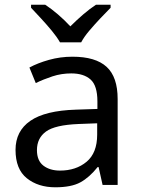

<svg xmlns="http://www.w3.org/2000/svg" viewBox="-20 -786 601 816"><path d="M288 -545Q386 -545 433 -502Q480 -459 480 -365V0H416L399 -76H395Q360 -32 321.5 -11Q283 10 215 10Q142 10 94 -28.5Q46 -67 46 -149Q46 -229 109 -272.5Q172 -316 303 -320L394 -323V-355Q394 -422 365 -448Q336 -474 283 -474Q241 -474 203 -461.5Q165 -449 132 -433L105 -499Q140 -518 188 -531.5Q236 -545 288 -545ZM314 -259Q214 -255 175.5 -227Q137 -199 137 -148Q137 -103 164.5 -82Q192 -61 235 -61Q303 -61 348 -98.5Q393 -136 393 -214V-262ZM235 -606Q222 -629 200 -655.5Q178 -682 154 -708Q130 -734 112 -753V-766H172Q198 -749 226 -725Q254 -701 279 -674Q306 -701 334 -725Q362 -749 388 -766H450V-753Q431 -734 406.5 -708Q382 -682 359.5 -655.5Q337 -629 325 -606Z"/></svg>

Font: Noto Sans Hanunoo
Style: Regular
Weight: 400
Designer: Monotype Design Team
Foundry: Monotype Imaging Inc.
Version: Version 2.003; ttfautohint (v1.8.4.7-5d5b)